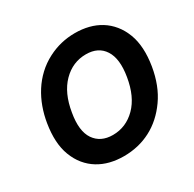

<svg xmlns="http://www.w3.org/2000/svg" viewBox="-162 -910 1105 1093"><g transform="rotate(-30 391.0 -363.5)"><path d="M66.8 -371.8Q74.9 -422.6 92.2 -470.2Q109.4 -517.8 136 -559.7Q162.6 -601.6 199.2 -636Q235.8 -670.5 282.7 -694.6Q365.4 -737.2 459.9 -737.2Q506.7 -737.2 549 -726.6Q591.3 -715.9 626.4 -694.1Q661.6 -672.2 688.7 -639Q715.9 -605.8 733 -560.7Q764.9 -476.2 745 -353.7Q725.5 -236.5 668.3 -155.9Q610.1 -73.5 529.8 -31.8Q449.6 9.9 353 9.9Q306.1 9.9 263.8 -0.5Q221.6 -11 186.1 -32.7Q150.6 -54.3 123.2 -87.5Q95.9 -120.7 78.8 -165.8Q46.9 -249.6 66.8 -371.8ZM239.3 -183.6Q278.8 -126.1 358.7 -126.1Q445.3 -126.1 509.2 -190Q572.4 -253.2 592 -371.8Q610.8 -483.7 572.4 -542.6Q534.8 -601.2 453.8 -601.2Q366.5 -601.2 302.6 -536.6Q238.6 -471.9 219.5 -353.7Q199.9 -241.8 239.3 -183.6Z"/></g></svg>

Font: Inter P
Style: Bold Italic
Weight: 700
Italic angle: 9.39999°
Designer: Rasmus Andersson
Foundry: rsms
Version: Version 3.018;git-588b23468